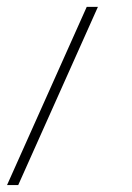

<svg xmlns="http://www.w3.org/2000/svg" viewBox="-74 -305 380 553"><path d="M208 -285.2H175.8L-53.7 228H-21.5Z"/></svg>

Font: Estedad Thin
Style: Regular
Weight: 100
Designer: Amin Abedi
Version: Version 7.3